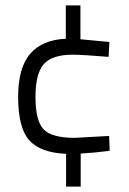

<svg xmlns="http://www.w3.org/2000/svg" viewBox="-20 -606 477 709"><path d="M224 83V-38Q130 -42 88.5 -87.5Q47 -133 47 -248Q47 -356 91.5 -407.5Q136 -459 223 -463V-586H277V-461L384 -451L381 -396Q286 -404 248 -404Q172 -404 141.5 -369Q111 -334 111 -248Q111 -160 141 -128.5Q171 -97 256 -97L383 -104L385 -49Q320 -41 278 -39V83Z"/></svg>

Font: TitilliumText22L Lt
Style: Thin
Weight: 300
Designer: Campivisivi
Foundry: Campivisivi
Version: 1.000